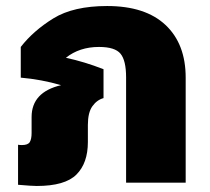

<svg xmlns="http://www.w3.org/2000/svg" viewBox="-20 -607 697 638"><path d="M597 -349V0H399V-350Q399 -406 380.5 -428.5Q362 -451 309 -451Q244 -451 199 -415Q260 -402 324 -377V-281Q302 -275 287 -254Q272 -233 272 -192V-135Q272 -65 234 -27Q196 11 102 11Q86 11 40 7V-126Q45 -125 53 -125Q73 -125 79 -135Q85 -145 85 -165V-218Q85 -301 183 -324Q118 -343 49 -349V-451Q91 -505 157.5 -546Q224 -587 336 -587Q463 -587 530 -524Q597 -461 597 -349Z"/></svg>

Font: FiraGO Heavy
Style: Regular
Weight: 900
Designer: bBox Type
Foundry: bBox Type GmbH
Version: Version 1.001